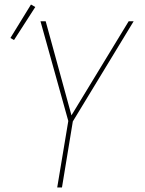

<svg xmlns="http://www.w3.org/2000/svg" viewBox="-20 -829 640 849"><path d="M233 0 282 -294 159 -735H182L296 -319L549 -735H571L302 -292L254 0ZM42 -652 26 -661 117 -809 136 -798Z"/></svg>

Font: Iosevka SS04 Th Ex Obl
Style: Regular
Weight: 100
Width: 7
Italic angle: -9°
Monospace: yes
Designer: Belleve Invis
Foundry: Belleve Invis
Version: Version 19.0.0; ttfautohint (v1.8.4)